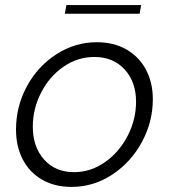

<svg xmlns="http://www.w3.org/2000/svg" viewBox="-20 -725 665 755"><path d="M43 -216Q43 -306 85.5 -385Q128 -464 201.5 -511.5Q275 -559 361 -559Q427 -559 477 -530.5Q527 -502 554 -451Q581 -400 581 -335Q581 -246 538 -166.5Q495 -87 421.5 -38.5Q348 10 261 10Q195 10 145.5 -18.5Q96 -47 69.5 -98Q43 -149 43 -216ZM515 -325Q515 -403 470 -452Q425 -501 351 -501Q285 -501 229.5 -462.5Q174 -424 141.5 -360.5Q109 -297 109 -227Q109 -147 153.5 -97.5Q198 -48 271 -48Q337 -48 393 -87.5Q449 -127 482 -191Q515 -255 515 -325ZM529 -671H235L241 -705H535Z"/></svg>

Font: Open Sauce One Light Italic
Style: Regular
Weight: 300
Italic angle: -10°
Designer: Alfredo Marco Pradil
Foundry: Creative Sauce Fz LLC
Version: Version 1.477